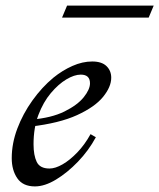

<svg xmlns="http://www.w3.org/2000/svg" viewBox="-20 -659 570 687"><path d="M105 8Q62 8 42 -21Q22 -50 22 -93Q22 -146 42 -199Q62 -252 96 -299.5Q130 -347 171 -381Q203 -407 239 -423Q275 -439 310 -439Q344 -439 361 -422.5Q378 -406 378 -381Q378 -348 348.5 -312Q319 -276 255.5 -247Q192 -218 89 -206L92 -231Q164 -237 210.5 -260Q257 -283 279.5 -311Q302 -339 302 -361Q302 -392 269 -392Q246 -392 217.5 -375Q189 -358 162 -326Q135 -294 117.5 -248Q100 -202 100 -143Q100 -103 111.5 -79.5Q123 -56 157 -56Q178 -56 204 -71Q230 -86 256.5 -113.5Q283 -141 304 -179L323 -168Q297 -120 259 -80.5Q221 -41 180.5 -16.5Q140 8 105 8ZM202 -596 220 -639H530L512 -596Z"/></svg>

Font: Ibarra Real Nova Medium
Style: Italic
Weight: 500
Italic angle: -22°
Designer: Jose Maria Ribagorda & Octavio Pardo
Foundry: Octavio Pardo
Version: Version 2.000